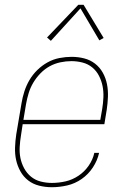

<svg xmlns="http://www.w3.org/2000/svg" viewBox="-20 -776 540 804"><path d="M197 8Q170 8 144 1.5Q118 -5 98 -20.5Q78 -36 65.5 -58.5Q53 -81 47.5 -106Q42 -131 43 -158.5Q44 -186 48 -213L70 -343Q74 -368 82 -393Q90 -418 103.5 -441Q117 -464 136.5 -483Q156 -502 179.5 -515Q203 -528 229 -533Q255 -538 280 -538Q307 -538 332.5 -531.5Q358 -525 378 -509.5Q398 -494 410.5 -471.5Q423 -449 428 -423.5Q433 -398 432 -371Q431 -344 427 -317L417 -256H75L68 -210Q64 -186 62.5 -161.5Q61 -137 65.5 -114.5Q70 -92 81 -71.5Q92 -51 109.5 -36.5Q127 -22 150 -16Q173 -10 197 -10Q226 -10 254.5 -16.5Q283 -23 308.5 -40Q334 -57 351.5 -82.5Q369 -108 375 -136H395Q388 -104 369 -75Q350 -46 322 -26.5Q294 -7 261.5 0.5Q229 8 197 8ZM400 -274 408 -320Q412 -344 413 -368.5Q414 -393 409.5 -415.5Q405 -438 394.5 -458.5Q384 -479 366.5 -493.5Q349 -508 326 -514Q303 -520 279 -520Q256 -520 232.5 -515Q209 -510 188 -498.5Q167 -487 149.5 -469Q132 -451 119.5 -430Q107 -409 100 -386Q93 -363 89 -340L78 -274ZM193 -605 177 -619 308 -756H330L414 -617L396 -607L317 -741Z"/></svg>

Font: Iosevka Slab Thin Oblique
Style: Regular
Weight: 100
Italic angle: -9°
Monospace: yes
Designer: Belleve Invis
Foundry: Belleve Invis
Version: Version 11.1.0; ttfautohint (v1.8.3)